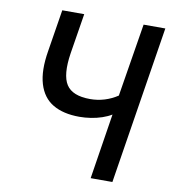

<svg xmlns="http://www.w3.org/2000/svg" viewBox="-80 -774 755 844"><g transform="rotate(10 297.5 -352.5)"><path d="M381 0 427 -292Q409 -281 385.5 -273Q362 -265 336 -261Q310 -257 285 -257Q213 -257 166.5 -284.5Q120 -312 102.5 -370.5Q85 -429 100 -518L130 -705H228L199 -525Q184 -427 211.5 -384.5Q239 -342 318 -342Q351 -342 382 -351.5Q413 -361 440 -379L493 -705H590L478 0Z"/></g></svg>

Font: Nunito Sans 10pt Condensed SemiBold
Style: Italic
Weight: 600
Width: 3
Italic angle: -9°
Designer: Vernon Adams
Foundry: Vernon Adams
Version: Version 3.101;gftools[0.9.27]